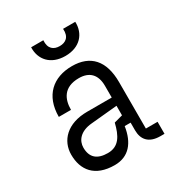

<svg xmlns="http://www.w3.org/2000/svg" viewBox="-176 -872 953 1010"><g transform="rotate(-30 300.0 -366.5)"><path d="M538 -73H467V-355C467 -486 405 -552 294 -552C179 -552 101 -484 101 -355H175C175 -418 200 -479 294 -479C358 -479 393 -443 393 -375V-304H244C121 -304 58 -234 58 -150C58 -57 109 12 230 12C315 12 363 -46 377 -140H413V-93C413 -39 442 0 513 0H538ZM230 -61C167 -61 132 -89 132 -150C132 -192 162 -233 234 -239L393 -254V-196L341 -182C324 -112 298 -61 230 -61ZM232 -745H158C155 -672 203 -615 292 -615C381 -615 429 -672 426 -745H352C356 -694 328 -675 292 -675C256 -675 228 -694 232 -745Z"/></g></svg>

Font: Fliege Mono Light
Style: Regular
Weight: 300
Version: Version 0.020;Glyphs 3.3 (3306)